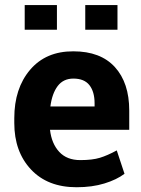

<svg xmlns="http://www.w3.org/2000/svg" viewBox="-20 -745 569 774"><path d="M288.6 9.8Q171.9 9.8 104.7 -62Q37.6 -133.8 37.6 -249V-268.6Q37.6 -388.7 101.3 -463.6Q165 -538.6 275.9 -538.1Q385.3 -538.1 443.1 -474.6Q501 -411.1 501 -299.3V-221.7H181.6Q188 -166 218.8 -132.8Q249.5 -99.6 303.7 -99.6Q352.1 -99.6 382.6 -108.9Q413.1 -118.2 450.7 -138.7L481.9 -44.4Q450.2 -20.5 400.9 -5.4Q351.6 9.8 288.6 9.8ZM275.9 -428.2Q235.4 -428.2 212.6 -398.2Q189.9 -368.2 183.1 -315.9H361.3V-328.6Q361.3 -375 340.6 -401.6Q319.8 -428.2 275.9 -428.2ZM453.6 -625H323.7V-724.6H453.6ZM209.5 -625H79.6V-724.6H209.5Z"/></svg>

Font: Roboto Web
Style: Bold
Weight: 700
Designer: Google
Version: Version 1.200310; 2013